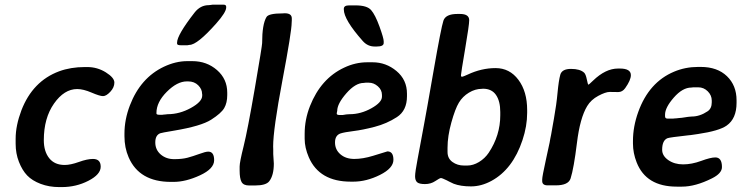

<svg xmlns="http://www.w3.org/2000/svg" viewBox="-20 -781 3134 809"><path d="M45.9 -175.3V-196.3Q45.9 -252 70.3 -316.4Q117.7 -439 229 -480.5Q277.8 -498.5 337.4 -498.5H347.7Q390.1 -498.5 426 -476.1Q461.9 -453.6 461.9 -433.1Q461.9 -412.6 444.8 -394.3Q427.7 -376 414.1 -376Q400.4 -376 365.7 -390.9Q331.1 -405.8 305.2 -405.8Q250.5 -405.8 207.5 -344.5Q164.6 -283.2 164.6 -190.4Q164.6 -143.1 187.3 -114.5Q210 -85.9 252.4 -85.9Q277.3 -85.9 312.5 -98.6Q347.7 -111.3 371.6 -111.3Q404.3 -111.3 404.3 -78.6Q404.3 -45.9 352.5 -19.3Q300.8 7.3 240.2 7.3H229.5Q187 7.3 151.1 -6.3Q115.2 -20 94.5 -41.7Q73.7 -63.5 59.8 -98.9Q45.9 -134.3 45.9 -175.3Z M772.9 -438H767.1Q726.6 -438 682.9 -394.3Q639.2 -350.6 639.2 -305.2V-302.7Q639.2 -297.4 651.9 -297.4H664.6L667 -297.9L677.7 -298.8Q683.6 -299.8 686 -299.8Q736.8 -299.8 784.4 -326.2Q832 -352.5 832 -377.9V-383.3L831.5 -385.7Q831.5 -405.3 815.2 -421.6Q798.8 -438 772.9 -438ZM742.2 -590.3Q726.1 -590.3 726.1 -597.2V-601.6Q726.1 -633.3 799.8 -728Q824.2 -759.3 859.9 -759.3Q865.7 -760.3 868.7 -760.3L875 -761.2H922.9Q933.1 -761.2 933.1 -752V-749.5Q933.1 -729.5 891.1 -682.1Q811 -591.8 778.3 -591.8L769.5 -590.3ZM711.4 -14.6H700.2Q566.9 -14.6 522 -118.2Q504.4 -158.7 504.4 -207V-217.8Q504.4 -277.3 527.3 -336.9Q571.8 -453.1 670.9 -500Q720.7 -523.4 769 -523.4H790.5Q851.1 -523.4 894.3 -485.8Q937.5 -448.2 937.5 -390.6V-380.4Q937.5 -347.7 924.8 -325.7Q912.1 -303.7 869.6 -276.6Q827.1 -249.5 713.4 -230.5Q660.6 -221.7 655.8 -219.7Q634.3 -211.9 634.3 -180.9Q634.3 -149.9 657.2 -130.1Q680.2 -110.4 713.9 -110.4Q747.6 -110.4 770.3 -116.5Q793 -122.6 819.6 -132.3Q846.2 -142.1 857.4 -142.1Q882.3 -142.1 882.3 -106Q882.3 -69.8 822.5 -42.2Q762.7 -14.6 711.4 -14.6Z M989.7 -62.5V-79.6Q989.7 -97.7 1006.6 -165.3Q1023.4 -232.9 1054 -410.6Q1084.5 -588.4 1084.5 -599.1Q1084.5 -679.2 1103 -709.5Q1112.3 -724.6 1171.4 -724.6L1179.7 -725.1Q1209.5 -725.1 1209.5 -703.6V-694.8L1209 -686.5Q1209 -648.4 1169.9 -441.9Q1130.9 -235.4 1130.9 -164.1L1131.3 -151.4Q1131.3 -141.6 1131.3 -131.8L1133.8 -91.8Q1133.8 -42 1114.3 -17.1Q1100.6 0.5 1054.7 0.5H1029.3Q1005.9 0.5 997.8 -14.2Q989.7 -28.8 989.7 -62.5Z M1423.8 -296.4Q1440.9 -299.8 1453.1 -299.8Q1500 -299.8 1544.7 -324.7Q1589.4 -349.6 1589.4 -373.5V-380.9Q1589.4 -402.3 1572 -417.5Q1554.7 -432.6 1534.2 -432.6H1520.5Q1515.6 -431.6 1512.7 -431.6Q1477.5 -431.6 1439.2 -387.7Q1400.9 -343.8 1400.9 -314L1398.9 -304.2V-302.2Q1398.9 -296.4 1411.1 -296.4ZM1596.7 -607.4V-599.6Q1596.7 -585 1567.4 -585H1558.6Q1529.3 -585 1508.8 -607.9Q1428.7 -698.2 1428.7 -741.2V-743.7Q1428.7 -758.3 1450.7 -758.3H1478.5Q1526.4 -758.3 1543.7 -738.5Q1561 -718.8 1578.9 -669.4Q1596.7 -620.1 1596.7 -607.4ZM1468.8 -15.6H1458Q1325.7 -15.6 1281.2 -118.2Q1263.7 -158.7 1263.7 -196.3V-217.3Q1263.7 -277.3 1286.1 -334Q1332 -450.2 1430.2 -496.1Q1477.5 -518.6 1527.8 -518.6H1549.8Q1606.4 -518.6 1650.6 -481.7Q1694.8 -444.8 1694.8 -386.2V-375.5Q1694.8 -314.9 1652.1 -287.4Q1609.4 -259.8 1558.6 -246.6Q1507.8 -233.4 1469.7 -228.8Q1431.6 -224.1 1415 -218.8Q1391.6 -210.9 1391.6 -180.7Q1391.6 -150.4 1414.3 -130.9Q1437 -111.3 1472.9 -111.3Q1508.8 -111.3 1551.8 -124.5L1612.3 -143.1Q1637.7 -143.1 1637.7 -107.7Q1637.7 -72.3 1580.8 -43.9Q1523.9 -15.6 1468.8 -15.6Z M1935.1 -83.5H1948.7Q1973.6 -83.5 1998.3 -98.4Q2022.9 -113.3 2039.1 -137.2Q2087.9 -210.4 2087.9 -295.4V-309.1Q2087.9 -355 2069.8 -381.1Q2051.8 -407.2 2015.1 -407.2L2010.3 -406.7Q1982.4 -406.7 1955.8 -390.6Q1929.2 -374.5 1913.6 -348.6Q1897.9 -322.8 1881.8 -264.9Q1865.7 -207 1865.7 -158.7V-140.6Q1865.7 -113.3 1886.5 -98.4Q1907.2 -83.5 1935.1 -83.5ZM1891.6 -6.8 1872.1 -16.1 1862.8 -21Q1842.8 -30.8 1837.9 -30.8Q1833 -30.8 1814.2 -18.1Q1795.4 -5.4 1770.8 -5.4Q1746.1 -5.4 1737.5 -13.2Q1729 -21 1729 -38.3Q1729 -55.7 1739.5 -110.4Q1750 -165 1754.4 -190.4Q1758.8 -215.8 1767.1 -258.8Q1775.4 -301.8 1807.1 -483.9Q1838.9 -666 1848.4 -694.1Q1857.9 -722.2 1907.2 -722.2H1918.5Q1957 -722.2 1957 -695.8Q1957 -675.8 1939.7 -574Q1922.4 -472.2 1922.4 -464.8Q1921.9 -457.5 1926.8 -457.5Q1931.6 -458 1950.7 -466.8Q2008.8 -494.1 2068.1 -494.1Q2127.4 -494.1 2164.3 -444.8Q2201.2 -395.5 2201.2 -317.4V-305.7Q2201.2 -249.5 2181.6 -190.9Q2140.6 -67.4 2050.3 -18.6Q2007.8 4.4 1964.4 4.4Q1920.9 4.4 1891.6 -6.8Z M2321.8 0H2287.6Q2264.6 0 2264.6 -18.1V-25.4Q2264.6 -37.1 2280 -107.2Q2295.4 -177.2 2295.9 -180.7L2298.8 -197.3L2302.2 -213.9Q2305.2 -230.5 2308.1 -247.6L2314 -280.8Q2324.7 -340.3 2329.3 -390.9Q2334 -441.4 2340.8 -466.1Q2347.7 -490.7 2386 -490.7Q2424.3 -490.7 2441.4 -474.6Q2448.2 -468.3 2452.6 -446.3Q2457 -424.3 2459.2 -424.3Q2461.4 -424.3 2479 -441.4Q2531.7 -492.2 2584 -492.2H2591.8Q2638.2 -492.2 2638.2 -464.4Q2638.2 -443.4 2614.3 -409.7Q2602.5 -393.1 2585 -393.1Q2584.5 -393.1 2584 -393.1Q2565.9 -393.6 2548.8 -393.6Q2531.7 -393.6 2501 -377.2Q2470.2 -360.8 2454.1 -334Q2423.8 -284.2 2410.9 -178.2Q2397.9 -72.3 2384.3 -29.3Q2375 0 2321.8 0Z M2782.2 -297.9V-291Q2782.2 -281.2 2793 -281.2H2816.9L2819.3 -281.7L2833.5 -282.7L2835.9 -283.2L2853 -284.7Q2885.3 -290 2894.5 -290Q2928.7 -290 2961.4 -312Q2979 -323.7 2979 -349.6V-357.4Q2979 -379.4 2962.2 -396.2Q2945.3 -413.1 2921.9 -413.1H2901.4Q2895.5 -412.1 2893.1 -412.1Q2856 -412.1 2819.1 -369.9Q2782.2 -327.6 2782.2 -297.9ZM2853.5 5.4H2831.5Q2702.6 5.4 2662.6 -96.7Q2647 -136.2 2647 -176.3V-187Q2647 -247.6 2669.4 -309.6Q2714.4 -434.6 2820.3 -479Q2867.7 -499 2921.4 -499H2932.6Q3002.4 -499 3043 -460Q3083.5 -420.9 3083.5 -358.4V-347.7Q3083.5 -281.2 3042 -252Q3010.3 -229.5 2920.9 -216.3Q2892.1 -211.9 2890.6 -211.9L2880.4 -210.9Q2800.8 -202.1 2792.5 -198.7Q2770 -189.5 2770 -149.9Q2770 -124.5 2795.9 -106.4Q2821.8 -88.4 2858.2 -88.4Q2894.5 -88.4 2934.3 -103Q2974.1 -117.7 2994.1 -117.7Q3022 -117.7 3022 -77.1Q3022 -50.3 2979.5 -29.3Q2910.2 5.4 2853.5 5.4Z"/></svg>

Font: Averia Sans Libre
Style: Bold Italic
Weight: 700
Italic angle: -6.90001°
Version: Version 1.002